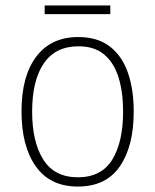

<svg xmlns="http://www.w3.org/2000/svg" viewBox="-20 -675 570 705"><path d="M266 10Q164 10 111.5 -64Q59 -138 59 -266Q59 -396 113.5 -467.5Q168 -539 267 -539Q338 -539 383 -504.5Q428 -470 449.5 -408.5Q471 -347 471 -265Q471 -138 420 -64Q369 10 266 10ZM266 -24Q352 -24 392 -88.5Q432 -153 432 -266Q432 -336 415.5 -390Q399 -444 363 -474.5Q327 -505 268 -505Q184 -505 141 -442.5Q98 -380 98 -265Q98 -154 139 -89Q180 -24 266 -24ZM144 -623V-655H385V-623Z"/></svg>

Font: Noto Sans Mono Condensed ExtraLight
Style: Regular
Weight: 200
Width: 3
Designer: Monotype Design Team
Foundry: Monotype Imaging Inc.
Version: Version 2.014; ttfautohint (v1.8.4.7-5d5b)